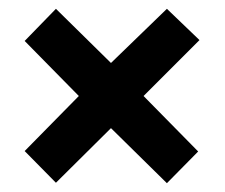

<svg xmlns="http://www.w3.org/2000/svg" viewBox="-20 -571 510 436"><path d="M359 -551 232 -428 107 -551 36 -478 159 -353 36 -228 107 -156 232 -280 359 -155 430 -227 306 -353 433 -480Z"/></svg>

Font: Noto Sans Malayalam ExtraCondensed
Style: Bold
Weight: 700
Width: 2
Designer: Jelle Bosma - Monotype Design Team
Foundry: Monotype Imaging Inc.
Version: Version 2.104